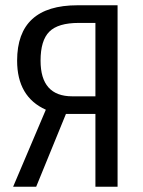

<svg xmlns="http://www.w3.org/2000/svg" viewBox="-20 -708 544 728"><path d="M273.9 -688H425.8V0H341.8V-275.9H230L117.2 0H29.8L153.8 -292Q44.9 -340.8 44.9 -478Q44.9 -688 273.9 -688ZM253.9 -342.8H341.8V-621.1H278.8Q200.2 -621.1 167 -587.9Q133.8 -554.7 133.8 -478Q133.8 -342.8 253.9 -342.8Z"/></svg>

Font: Fira Sans Compressed Book
Style: Regular
Weight: 350
Width: 1
Designer: Carrois Corporate & Edenspiekermann AG
Foundry: Carrois Corporate GbR & Edenspiekermann AG
Version: Version 4.203;PS 004.203;hotconv 1.0.88;makeotf.lib2.5.64775